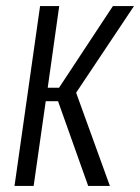

<svg xmlns="http://www.w3.org/2000/svg" viewBox="-20 -611 460 631"><path d="M27.7 0 111.7 -591H174.6L136.8 -322.6H174L351 -591H420.3L230.2 -306.3L341.1 0H269.8L170.7 -278.5H130.3L90.6 0Z"/></svg>

Font: Alumni Sans SC Thin
Style: Italic
Weight: 100
Italic angle: -8°
Designer: Robert E. Leuschke
Foundry: Robert E. Leuschke
Version: Version 1.016